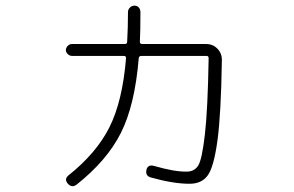

<svg xmlns="http://www.w3.org/2000/svg" viewBox="-20 -644 1040 679"><path d="M234.4 -446.3Q226.6 -446.3 219.7 -452.6Q212.9 -459 212.9 -466.8Q212.9 -474.6 219.2 -481.4Q225.6 -488.3 234.4 -488.3H420.9Q429.7 -488.3 429.7 -496.1Q432.6 -545.9 432.6 -601.6Q432.6 -610.4 439.5 -617.2Q446.3 -624 455.1 -624Q464.8 -624 470.7 -617.7Q476.6 -611.3 476.6 -600.6Q476.6 -528.3 474.6 -496.1Q474.6 -488.3 483.4 -488.3H709Q733.4 -488.3 749.5 -471.2Q765.6 -454.1 764.6 -429.7Q761.7 -240.2 749 -147Q736.3 -53.7 714.8 -23.9Q693.4 5.9 650.4 5.9Q592.8 5.9 512.7 -16.6Q493.2 -22.5 498 -43.9Q502.9 -62.5 523.4 -57.6Q597.7 -36.1 640.6 -37.1Q667 -37.1 680.7 -58.1Q694.3 -79.1 704.6 -168.5Q714.8 -257.8 717.8 -436.5V-438.5Q717.8 -446.3 710 -446.3H480.5Q471.7 -446.3 470.7 -438.5Q457 -272.5 407.7 -174.3Q358.4 -76.2 251 8.8Q234.4 21.5 220.2 5.9Q206.1 -9.8 221.7 -23.4Q320.3 -101.6 366.7 -193.4Q413.1 -285.2 425.8 -438.5Q425.8 -446.3 418 -446.3Z"/></svg>

Font: Rounded-X Mgen+ 2m light
Style: Regular
Weight: 200
Designer: [Source Han Sans]
Ryoko NISHIZUKA  (kana & ideographs); Paul D. Hunt (Latin, Greek & Cyrillic); Wenlong ZHANG  (bopomofo
Version: Version 1.059.20150602